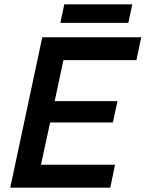

<svg xmlns="http://www.w3.org/2000/svg" viewBox="-20 -861 668 881"><path d="M27 0 174 -690H628L606 -585H271L231 -397H519L498 -299H210L168 -105H508L486 0ZM257 -756 275 -841H587L569 -756Z"/></svg>

Font: Radio Canada Medium
Style: Italic
Weight: 500
Italic angle: -12°
Designer: Charles Daoud, Etienne Aubert Bonn, Alexandre Saumier Demers, Jacques Le Bailly
Foundry: Radio-Canada
Version: Version 2.104; ttfautohint (v1.8.4.7-5d5b);gftools[0.9.28.de